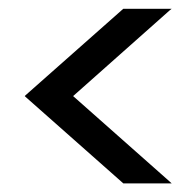

<svg xmlns="http://www.w3.org/2000/svg" viewBox="-20 -441 413 439"><path d="M366.1 -21.7H262.8H261.9L261.4 -22.2L38.5 -219.4L36.6 -221.3L38.5 -223.3L261.4 -420.5L261.9 -420.9H262.8H366.1H372.5L367.6 -417L147.2 -221.3L367.6 -26.2L372.5 -21.7Z"/></svg>

Font: RIT Uroob
Style: 

Weight: 700
Designer: Hussain K H
Foundry: RIT
Version: 2.1.1